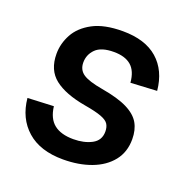

<svg xmlns="http://www.w3.org/2000/svg" viewBox="-105 -644 744 757"><g transform="rotate(20 267.5 -266.0)"><path d="M236 12Q140 12 85 -36.5Q30 -85 22 -168L131 -173Q137 -123 166 -100Q195 -77 247 -77Q292 -77 324 -94Q356 -111 356 -148Q356 -167 348 -179.5Q340 -192 316 -201Q292 -210 245 -218Q159 -233 114.5 -268Q70 -303 70 -371Q70 -414 91.5 -453.5Q113 -493 160.5 -518.5Q208 -544 286 -544Q380 -544 432.5 -498Q485 -452 493 -369L383 -363Q379 -411 353.5 -433Q328 -455 281 -455Q228 -455 204.5 -431.5Q181 -408 181 -375Q181 -344 204.5 -328Q228 -312 286 -302Q356 -290 395 -270.5Q434 -251 450 -223Q466 -195 466 -156Q466 -102 436 -64.5Q406 -27 354 -7.5Q302 12 236 12Z"/></g></svg>

Font: Geist Medium
Style: Italic
Weight: 500
Italic angle: -12°
Designer: Basement.studio, Andrés Briganti, Mateo Zaragoza
Foundry: Basement.studio, Vercel, Andrés Briganti, Guido Ferreyra, Mateo Zaragoza
Version: Version 1.500; ttfautohint (v1.8.4.7-5d5b)